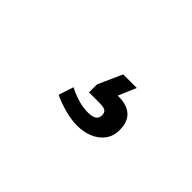

<svg xmlns="http://www.w3.org/2000/svg" viewBox="-22 -229 645 645"><g transform="rotate(45 300.0 93.0)"><path d="M209 179 226.5 125.5Q276.5 151.5 320.5 151.5Q361 151.5 361 125.5Q361 111 353 106Q345 101 325.5 101H275.5V63L314 -23H378.5L351.5 40.5H357.5Q395 40.5 416.5 59.5Q438 78.5 438 118Q438 146.5 422.8 167Q407.5 187.5 382 198Q356.5 208.5 326 208.5Q299.5 208.5 269 200.5Q238.5 192.5 209 179Z"/></g></svg>

Font: JuliaMono SemiBold
Style: Regular
Weight: 600
Monospace: yes
Designer: cormullion
Foundry: corm
Version: Version 0.055; ttfautohint (v1.8.4)